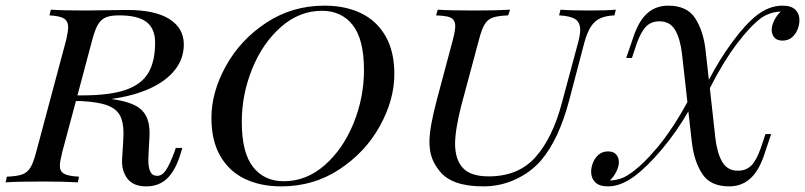

<svg xmlns="http://www.w3.org/2000/svg" viewBox="-52 -642 2835 676"><path d="M589.8 -121.1 585.9 -107.9Q568.4 -45.9 538.8 -15.9Q509.3 14.2 462.9 14.2Q417 14.2 396.2 -13.7Q375.5 -41.5 377.9 -82L381.8 -145Q382.8 -164.6 382.8 -172.9Q382.8 -212.9 370.1 -236.1Q357.4 -259.3 325.4 -271.2Q293.5 -283.2 233.4 -286.1H228H215.3L167 -106Q158.7 -71.8 158.7 -58.1Q158.7 -39.1 173.1 -30.5Q187.5 -22 226.1 -20L222.2 0Q175.3 -2.9 98.1 -2.9Q10.3 -2.9 -32.2 0L-27.8 -20Q8.3 -21.5 26.1 -27.8Q43.9 -34.2 54.7 -51.3Q65.4 -68.4 75.2 -106L181.2 -502Q188 -533.7 188 -545.9Q188 -566.9 173.8 -576.4Q159.7 -585.9 122.1 -587.9L127 -607.9Q167.5 -605 250 -605Q272.9 -605 321.8 -606Q370.6 -606.9 396 -606.9Q494.1 -606.9 544.7 -574.7Q595.2 -542.5 595.2 -485.8Q595.2 -435.5 564 -396Q532.7 -356.4 475.3 -330.3Q418 -304.2 339.8 -293.5L361.8 -290Q401.4 -282.7 425.8 -269.8Q450.2 -256.8 462.4 -233.6Q474.6 -210.4 474.6 -172.9Q474.6 -163.1 474.1 -158.2L471.2 -105Q470.2 -87.4 470.2 -79.6Q470.2 -51.8 477.3 -37.4Q484.4 -22.9 501.5 -22.9Q519 -22.9 532.5 -43.2Q545.9 -63.5 562 -106.9L566.9 -121.1ZM237.8 -306.2Q333.5 -306.2 389.4 -325.2Q445.3 -344.2 469.7 -384.5Q494.1 -424.8 494.1 -492.2Q494.1 -541 463.9 -564.5Q433.6 -587.9 367.2 -587.9Q336.9 -587.9 320.1 -580.6Q303.2 -573.2 292.7 -555.2Q282.2 -537.1 272.9 -502L220.7 -306.2Z M692.4 -227.1Q692.4 -317.4 743.4 -409.7Q794.4 -502 885.5 -562Q976.6 -622.1 1090.3 -622.1Q1164.1 -622.1 1219.2 -595.5Q1274.4 -568.8 1305.4 -514.9Q1336.4 -460.9 1336.4 -380.9Q1336.4 -290.5 1285.4 -198.2Q1234.4 -106 1143.3 -45.9Q1052.2 14.2 938.5 14.2Q864.7 14.2 809.6 -12.5Q754.4 -39.1 723.4 -93Q692.4 -147 692.4 -227.1ZM799.3 -212.9Q799.3 -104.5 838.9 -54.2Q878.4 -3.9 947.3 -3.9Q1026.9 -3.9 1091.6 -60.8Q1156.2 -117.7 1192.9 -208.3Q1229.5 -298.8 1229.5 -395Q1229.5 -503.4 1189.9 -553.7Q1150.4 -604 1081.5 -604Q1002 -604 937.3 -547.1Q872.6 -490.2 835.9 -399.7Q799.3 -309.1 799.3 -212.9Z M1854.5 -79.1Q1817.9 -36.1 1764.2 -11Q1710.4 14.2 1649.4 14.2Q1537.6 14.2 1495.6 -40Q1477.1 -62.5 1468.5 -86.9Q1460 -111.3 1460 -142.6Q1460 -191.9 1485.4 -288.1L1542.5 -502Q1550.8 -533.7 1550.8 -549.8Q1550.8 -564.9 1543.9 -572.8Q1537.1 -580.6 1523.2 -583.7Q1509.3 -586.9 1483.4 -587.9L1489.3 -607.9Q1530.3 -605 1618.7 -605Q1695.3 -605 1743.7 -607.9L1737.3 -587.9Q1700.7 -586.4 1682.9 -580.1Q1665 -573.7 1654.5 -556.6Q1644 -539.6 1634.3 -502L1572.3 -271Q1550.3 -184.6 1550.3 -135.7Q1550.3 -80.6 1577.6 -50.8Q1605 -21 1668.5 -21Q1773.4 -21 1833.7 -89.1Q1894 -157.2 1926.3 -279.8L1983.4 -492.2Q1990.7 -518.6 1990.7 -536.6Q1990.7 -563.5 1973.1 -574.7Q1955.6 -585.9 1916.5 -587.9L1921.4 -607.9Q1957.5 -605 2022.5 -605Q2083.5 -605 2116.2 -607.9L2111.3 -587.9Q2080.6 -586.4 2061.3 -577.6Q2042 -568.8 2028.8 -548.8Q2015.6 -528.8 2005.4 -492.2L1952.6 -291Q1916 -151.9 1854.5 -79.1Z M2762.7 -570.8Q2762.7 -555.7 2756.3 -539.1Q2750 -522.5 2736.6 -510.7Q2723.1 -499 2703.1 -499Q2683.6 -499 2674.3 -510Q2665 -521 2665 -537.1Q2665 -551.8 2673.8 -569.8Q2682.6 -587.9 2696.8 -601.1H2693.8Q2660.6 -599.6 2629.9 -580.1Q2590.3 -551.3 2541.7 -486.8Q2493.2 -422.4 2447.3 -331.5L2466.8 -154.8Q2473.1 -102.1 2491.2 -71.5Q2509.3 -41 2545.9 -41Q2575.2 -41 2593.3 -59.3Q2611.3 -77.6 2626 -119.1L2643.1 -169.9H2663.1L2637.2 -92.8Q2618.2 -38.1 2588.1 -12Q2558.1 14.2 2515.1 14.2Q2449.2 14.2 2420.4 -30Q2391.6 -74.2 2383.8 -142.1L2371.6 -250Q2331.5 -179.7 2279.3 -117.4Q2227.1 -55.2 2181.2 -21Q2132.8 14.2 2088.9 14.2Q2058.1 14.2 2043.7 -0.2Q2029.3 -14.6 2029.3 -37.6Q2029.3 -52.2 2035.6 -68.8Q2042 -85.4 2055.4 -97.2Q2068.8 -108.9 2088.9 -108.9Q2108.4 -108.9 2117.7 -97.9Q2127 -86.9 2127 -70.8Q2127 -56.2 2118.2 -38.1Q2109.4 -20 2095.2 -6.8H2098.1Q2133.8 -8.3 2162.1 -27.8Q2207.5 -57.1 2262.2 -122.6Q2316.9 -188 2368.2 -282.7L2349.1 -453.1Q2342.8 -505.9 2325 -536.4Q2307.1 -566.9 2270 -566.9Q2240.7 -566.9 2222.7 -548.6Q2204.6 -530.3 2189.9 -488.8L2172.9 -438H2152.8L2179.2 -515.1Q2197.8 -569.8 2227.8 -595.9Q2257.8 -622.1 2300.8 -622.1Q2366.7 -622.1 2395.5 -577.9Q2424.3 -533.7 2432.1 -465.8L2443.8 -360.8Q2481.4 -433.1 2526.4 -494.1Q2571.3 -555.2 2610.8 -586.9Q2655.3 -622.1 2703.1 -622.1Q2733.9 -622.1 2748.3 -607.9Q2762.7 -593.8 2762.7 -570.8Z"/></svg>

Font: TypoPRO Playfair Display SC
Style: Italic
Weight: 400
Italic angle: -14°
Designer: Claus Eggers Sørensen
Foundry: Claus Eggers Sørensen
Version: Version 1.004;PS 001.004;hotconv 1.0.70;makeotf.lib2.5.58329